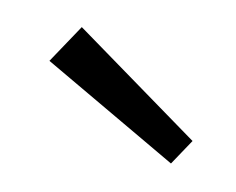

<svg xmlns="http://www.w3.org/2000/svg" viewBox="-30 -729 322 262"><g transform="rotate(-5 131.5 -598.0)"><path d="M195 -500 42 -654 90 -696 227 -528Z"/></g></svg>

Font: EauTestInfant
Style: Regular
Weight: 400
Designer: Christian Thalmann (Catharsis Fonts)
Version: Version 0.001;PS 000.001;hotconv 1.0.88;makeotf.lib2.5.64775